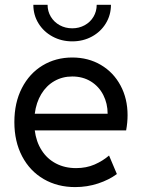

<svg xmlns="http://www.w3.org/2000/svg" viewBox="-20 -762 588 790"><path d="M39.1 -259.8Q39.1 -339.4 70.1 -399.7Q101.1 -460 155.3 -492.7Q209.5 -525.4 277.3 -525.4Q343.3 -525.4 395 -494.9Q446.8 -464.4 475.8 -410.4Q504.9 -356.4 504.9 -288.1Q504.9 -257.8 499 -225.6H123Q128.9 -178.7 151.4 -143.6Q173.8 -108.4 210.2 -89.4Q246.6 -70.3 293 -70.3Q335.4 -70.3 369.4 -85.2Q403.3 -100.1 428.7 -122.1L460.9 -45.9Q428.7 -22 383.8 -7.1Q338.9 7.8 289.1 7.8Q216.8 7.8 159.9 -25.1Q103 -58.1 71 -118.9Q39.1 -179.7 39.1 -259.8ZM422.9 -293.9Q422.9 -335.9 405 -371.1Q387.2 -406.2 354 -426.8Q320.8 -447.3 277.3 -447.3Q236.8 -447.3 203.9 -428.5Q170.9 -409.7 149.9 -375Q128.9 -340.3 123 -293.9ZM117.2 -742.2H175.8Q175.8 -715.3 189.2 -693.1Q202.6 -670.9 225.8 -658.2Q249 -645.5 277.3 -645.5Q305.2 -645.5 328.4 -658.2Q351.6 -670.9 364.7 -693.1Q377.9 -715.3 377.9 -742.2H436.5Q436.5 -700.2 415.5 -665.8Q394.5 -631.3 358.2 -611.6Q321.8 -591.8 277.3 -591.8Q232.9 -591.8 196.3 -611.6Q159.7 -631.3 138.4 -665.8Q117.2 -700.2 117.2 -742.2Z"/></svg>

Font: Reddit Sans Vanilla
Style: Regular
Weight: 400
Designer: Stephen Hutchings
Foundry: Reddit
Version: Version 1.013